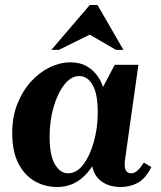

<svg xmlns="http://www.w3.org/2000/svg" viewBox="-20 -740 646 770"><path d="M29 -207Q29 -271 49.5 -323Q70 -375 104 -412.5Q138 -450 179.5 -470Q221 -490 262 -490Q301 -490 327.5 -474.5Q354 -459 370.5 -436Q387 -413 393 -391L440 -480H535L482 -104Q477 -69 484.5 -57Q492 -45 505 -45Q520 -45 532.5 -57Q545 -69 557 -88L587 -70Q564 -24 533 -7Q502 10 464 10Q419 10 388.5 -11.5Q358 -33 350 -73Q323 -32 288 -11Q253 10 209 10Q161 10 120 -13Q79 -36 54 -84Q29 -132 29 -207ZM179 -192Q179 -116 200.5 -80.5Q222 -45 253 -45Q287 -45 313.5 -79.5Q340 -114 356 -170Q372 -226 372 -289Q372 -365 351 -400Q330 -435 298 -435Q265 -435 238 -400.5Q211 -366 195 -311Q179 -256 179 -192ZM445 -540 340 -601 216 -540H186L340 -720H371L475 -540Z"/></svg>

Font: Brygada 1918
Style: Bold Italic
Weight: 700
Italic angle: -8°
Designer: Mateusz Machalski | Borys Kosmynka | Przemek Hoffer
Foundry: NIEPODLEGLA 2018
Version: Version 3.006